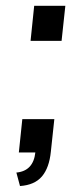

<svg xmlns="http://www.w3.org/2000/svg" viewBox="-20 -583 255 647"><path d="M47.4 43.9 35.2 -1.5Q92.3 -6.8 99.1 -69.3H43.5L55.2 -181.6H163.1L151.4 -72.3Q146 -17.6 121.3 11.5Q96.7 40.5 47.4 43.9ZM83 -445.3 95.2 -563.5H200.2L187.5 -445.3Z"/></svg>

Font: Oswald
Style: Regular
Weight: 400
Designer: Vernon Adams
Foundry: Vernon Adams
Version: 3.0; ttfautohint (v0.94.23-7a4d-dirty) -l 8 -r 50 -G 200 -x 